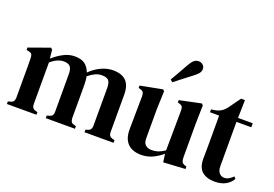

<svg xmlns="http://www.w3.org/2000/svg" viewBox="-106 -1077 1994 1397"><g transform="rotate(20 891.0 -378.0)"><path d="M21 0V-20L43 -26Q59 -31 64 -40.5Q69 -50 70 -66V-264Q70 -297 70 -320Q70 -343 69 -374Q69 -391 64 -400.5Q59 -410 42 -414L21 -419V-437L183 -495L195 -484L202 -417Q237 -449 280 -472Q323 -495 368 -495Q418 -495 446 -475Q474 -455 489 -414Q527 -452 573 -473.5Q619 -495 664 -495Q732 -495 766 -461Q800 -427 800 -354V-65Q800 -33 828 -25L847 -20V0H622V-20L640 -25Q667 -34 667 -66V-359Q667 -402 651.5 -417.5Q636 -433 601 -433Q574 -433 550 -422Q526 -411 497 -388Q503 -358 503 -319V-65Q504 -48 509.5 -38.5Q515 -29 531 -25L548 -20V0H322V-20L343 -26Q359 -31 364.5 -40.5Q370 -50 370 -66V-358Q370 -399 355 -416Q340 -433 304 -433Q258 -433 205 -389V-65Q205 -32 233 -25L250 -20V0Z M1062 14Q1023 14 991 -0.5Q959 -15 940.5 -48.5Q922 -82 923 -137L926 -388Q926 -410 919 -420Q912 -430 894 -434L882 -438V-456L1053 -489L1064 -478L1059 -337V-110Q1059 -76 1077.5 -60.5Q1096 -45 1124 -45Q1153 -45 1176.5 -53.5Q1200 -62 1225 -79L1228 -387Q1228 -410 1221.5 -419Q1215 -428 1197 -433L1186 -436V-454L1353 -489L1364 -478L1361 -337V-75Q1361 -54 1366.5 -41.5Q1372 -29 1391 -23L1404 -19V0L1235 10L1226 -53Q1192 -24 1152 -5Q1112 14 1062 14ZM1080 -575Q1096 -603 1114.5 -634.5Q1133 -666 1158 -712Q1175 -743 1191 -756.5Q1207 -770 1227 -770Q1245 -770 1259.5 -758Q1274 -746 1274 -726Q1274 -707 1261 -691Q1248 -675 1219 -654Q1179 -623 1150 -601Q1121 -579 1098 -560Z M1633 14Q1571 14 1535.5 -16.5Q1500 -47 1500 -116Q1500 -140 1500.5 -161.5Q1501 -183 1501 -212V-449H1430V-471L1457 -475Q1486 -480 1506.5 -493Q1527 -506 1544 -529L1609 -619H1639L1636 -480H1750V-449H1635V-108Q1635 -72 1650.5 -54Q1666 -36 1689 -36Q1709 -36 1725 -45.5Q1741 -55 1757 -71L1770 -56Q1751 -23 1717 -4.5Q1683 14 1633 14Z"/></g></svg>

Font: DM Serif Text
Style: Regular
Weight: 400
Designer: Colophon Foundry, Frank Grießhammer
Foundry: Colophon Foundry
Version: Version 5.200; ttfautohint (v1.8.3)